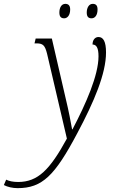

<svg xmlns="http://www.w3.org/2000/svg" viewBox="-160 -736 587 996"><path d="M315 -641C332 -641 346 -656 346 -687C346 -708 337 -716 321 -716C301 -716 290 -695 290 -671C290 -649 299 -641 315 -641ZM173 -641C189 -641 204 -656 204 -687C204 -708 194 -716 179 -716C158 -716 148 -695 148 -671C148 -649 157 -641 173 -641ZM-69 240C59 240 124 176 241 -45C328 -208 390 -354 390 -464C390 -520 376 -544 351 -544C333 -544 320 -529 320 -505C340 -505 351 -488 351 -444C351 -346 286 -198 216 -65H214C208 -99 196 -163 182 -220L109 -536H25L19 -511H29C63 -511 73 -501 84 -458L187 -17C99 144 37 208 -66 208C-94 208 -114 203 -128 196L-140 224C-121 234 -94 240 -69 240Z"/></svg>

Font: Noto Serif Condensed ExtraLight
Style: Italic
Weight: 200
Width: 3
Italic angle: -12°
Designer: Monotype Design Team
Foundry: Monotype Imaging Inc.
Version: Version 2.013